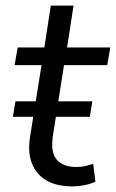

<svg xmlns="http://www.w3.org/2000/svg" viewBox="-20 -655 413 684"><path d="M238 9Q153 9 113.5 -39Q74 -87 87 -167L128 -423H32L43 -486H138L161 -635H242L219 -486H373L362 -423H208L169 -175Q159 -114 181.5 -87Q204 -60 253 -60Q270 -60 284.5 -63.5Q299 -67 312 -71L320 -8Q307 -1 283.5 4Q260 9 238 9ZM26 -239 35 -294H309L300 -239Z"/></svg>

Font: Nunito Sans
Style: Italic
Weight: 400
Italic angle: -9°
Designer: Vernon Adams
Foundry: Vernon Adams
Version: Version 3.006; ttfautohint (v1.8.3)